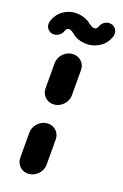

<svg xmlns="http://www.w3.org/2000/svg" viewBox="-108 -733 503 783"><g transform="rotate(15 143.5 -341.5)"><path d="M96.3 0Q81.1 0 69.1 -7.4Q57 -14.8 50.7 -27.6Q44.4 -40.4 45.6 -55.6L54.8 -163Q56.3 -178.1 65 -190.9Q73.7 -203.7 87 -211.1Q100.4 -218.5 115.6 -218.5Q130.7 -218.5 142.8 -211.1Q154.8 -203.7 161.1 -190.9Q167.4 -178.1 165.9 -163L156.7 -55.6Q155.6 -40.4 146.9 -27.6Q138.1 -14.8 124.8 -7.4Q111.5 0 96.3 0ZM122.6 -300Q107.4 -300 95.4 -307.4Q83.3 -314.8 77 -327.6Q70.7 -340.4 71.9 -355.6L81.1 -463Q82.6 -478.1 91.1 -490.9Q99.6 -503.7 113 -511.1Q126.3 -518.5 141.5 -518.5Q156.7 -518.5 168.9 -511.1Q181.1 -503.7 187.4 -490.9Q193.7 -478.1 192.2 -463L183 -355.6Q181.9 -340.4 173.1 -327.6Q164.4 -314.8 151.1 -307.4Q137.8 -300 122.6 -300ZM253 -678.9Q268.1 -678.9 278.1 -668Q288.1 -657 287 -641.9Q286.3 -635.2 283.7 -629.6Q269.6 -597.4 240 -583Q210.4 -568.5 177.8 -573.5Q145.2 -578.5 123.7 -600.4Q115.6 -608.5 108.5 -611.5Q101.5 -614.4 95.7 -611.9Q90 -609.3 86.3 -600.7Q81.5 -589.6 71.5 -582.8Q61.5 -575.9 49.3 -575.9Q34.1 -575.9 24.1 -586.9Q14.1 -597.8 15.6 -613Q16.3 -619.6 18.9 -625.2Q33.3 -658.5 62.8 -673Q92.2 -687.4 124.6 -681.9Q157 -676.3 178.9 -654.4Q186.3 -647 193.5 -644.3Q200.7 -641.5 206.7 -643.9Q212.6 -646.3 216.3 -654.1Q220.7 -665.2 230.7 -672Q240.7 -678.9 253 -678.9Z"/></g></svg>

Font: 26F Galaxy Sans Oblique
Style: Regular
Weight: 400
Italic angle: -5°
Designer: C₂₉H₂₅N₃O₅
Version: Version 1.200;FEAKit 1.0